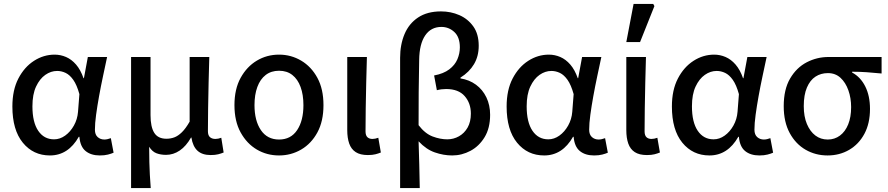

<svg xmlns="http://www.w3.org/2000/svg" viewBox="-20 -779 4518 977"><path d="M234 12Q149 12 96 -53Q43 -118 43 -237Q43 -321 73.5 -379.5Q104 -438 153 -469.5Q202 -501 258 -501Q288 -501 316 -489Q344 -477 367 -450.5Q390 -424 405 -381H407L427 -489H525Q515 -442 504 -390.5Q493 -339 484 -289Q475 -239 469 -195Q463 -151 463 -119Q463 -94 477 -81.5Q491 -69 511 -69Q519 -69 527.5 -71Q536 -73 544 -76L558 -2Q547 3 529.5 7.5Q512 12 488 12Q443 12 415.5 -10.5Q388 -33 384 -83H381Q327 12 234 12ZM255 -70Q285 -70 311.5 -89Q338 -108 356 -140Q374 -172 377 -210L384 -300Q371 -347 353 -372.5Q335 -398 314 -408Q293 -418 271 -418Q239 -418 210.5 -398Q182 -378 163.5 -338.5Q145 -299 145 -238Q145 -157 174.5 -113.5Q204 -70 255 -70Z M647 178V-489H746V-193Q746 -133 765 -103Q784 -73 827 -73Q848 -73 867 -80Q886 -87 905.5 -106Q925 -125 945 -160V-489H1045Q1043 -425 1041.5 -358Q1040 -291 1039 -228Q1038 -165 1038 -111Q1038 -90 1048.5 -81Q1059 -72 1076 -72Q1083 -72 1090.5 -73.5Q1098 -75 1106 -78L1118 -3Q1106 2 1090.5 6Q1075 10 1052 10Q1009 10 985 -12Q961 -34 954 -79H952Q927 -35 894.5 -13Q862 9 825 9Q798 9 776.5 1Q755 -7 739 -32Q739 13 740 46.5Q741 80 742.5 110.5Q744 141 747 178Z M1400 12Q1338 12 1287 -18Q1236 -48 1204.5 -105Q1173 -162 1173 -244Q1173 -326 1204.5 -383Q1236 -440 1287 -470.5Q1338 -501 1400 -501Q1461 -501 1512.5 -470.5Q1564 -440 1595 -383Q1626 -326 1626 -244Q1626 -162 1595 -105Q1564 -48 1512.5 -18Q1461 12 1400 12ZM1400 -69Q1460 -69 1492 -117Q1524 -165 1524 -244Q1524 -297 1509.5 -336.5Q1495 -376 1467.5 -397.5Q1440 -419 1400 -419Q1360 -419 1332 -397.5Q1304 -376 1289.5 -336.5Q1275 -297 1275 -244Q1275 -165 1307.5 -117Q1340 -69 1400 -69Z M1852 10Q1813 10 1790 -5Q1767 -20 1757 -48.5Q1747 -77 1747 -117V-489H1847Q1845 -425 1843.5 -358Q1842 -291 1841 -228Q1840 -165 1840 -111Q1840 -90 1849.5 -81Q1859 -72 1875 -72Q1882 -72 1889.5 -73.5Q1897 -75 1905 -78L1918 -3Q1906 2 1890.5 6Q1875 10 1852 10Z M2016 178V-485Q2016 -552 2038.5 -605.5Q2061 -659 2107.5 -690Q2154 -721 2224 -721Q2274 -721 2317.5 -702Q2361 -683 2388.5 -644.5Q2416 -606 2416 -546Q2416 -493 2392 -452.5Q2368 -412 2323 -384V-380Q2368 -373 2402 -348Q2436 -323 2455 -283.5Q2474 -244 2474 -195Q2474 -127 2446 -81Q2418 -35 2374 -11.5Q2330 12 2281 12Q2237 12 2192.5 -3.5Q2148 -19 2110 -60Q2112 0 2113.5 58.5Q2115 117 2116 178ZM2256 -70Q2288 -70 2315.5 -85.5Q2343 -101 2359.5 -130Q2376 -159 2376 -201Q2376 -254 2344.5 -290Q2313 -326 2250 -326Q2226 -326 2203 -320L2189 -395Q2237 -404 2266 -426Q2295 -448 2307.5 -477.5Q2320 -507 2320 -538Q2320 -590 2292 -616Q2264 -642 2226 -642Q2173 -642 2143.5 -598.5Q2114 -555 2113 -474Q2111 -390 2110.5 -308Q2110 -226 2110 -142Q2143 -99 2181.5 -84.5Q2220 -70 2256 -70Z M2749 12Q2664 12 2611 -53Q2558 -118 2558 -237Q2558 -321 2588.5 -379.5Q2619 -438 2668 -469.5Q2717 -501 2773 -501Q2803 -501 2831 -489Q2859 -477 2882 -450.5Q2905 -424 2920 -381H2922L2942 -489H3040Q3030 -442 3019 -390.5Q3008 -339 2999 -289Q2990 -239 2984 -195Q2978 -151 2978 -119Q2978 -94 2992 -81.5Q3006 -69 3026 -69Q3034 -69 3042.5 -71Q3051 -73 3059 -76L3073 -2Q3062 3 3044.5 7.5Q3027 12 3003 12Q2958 12 2930.5 -10.5Q2903 -33 2899 -83H2896Q2842 12 2749 12ZM2770 -70Q2800 -70 2826.5 -89Q2853 -108 2871 -140Q2889 -172 2892 -210L2899 -300Q2886 -347 2868 -372.5Q2850 -398 2829 -408Q2808 -418 2786 -418Q2754 -418 2725.5 -398Q2697 -378 2678.5 -338.5Q2660 -299 2660 -238Q2660 -157 2689.5 -113.5Q2719 -70 2770 -70Z M3272 10Q3233 10 3210 -5Q3187 -20 3177 -48.5Q3167 -77 3167 -117V-489H3267Q3265 -425 3263.5 -358Q3262 -291 3261 -228Q3260 -165 3260 -111Q3260 -90 3269.5 -81Q3279 -72 3295 -72Q3302 -72 3309.5 -73.5Q3317 -75 3325 -78L3338 -3Q3326 2 3310.5 6Q3295 10 3272 10ZM3167 -565 3204 -759H3304L3310 -748L3237 -565Z M3590 12Q3505 12 3452 -53Q3399 -118 3399 -237Q3399 -321 3429.5 -379.5Q3460 -438 3509 -469.5Q3558 -501 3614 -501Q3644 -501 3672 -489Q3700 -477 3723 -450.5Q3746 -424 3761 -381H3763L3783 -489H3881Q3871 -442 3860 -390.5Q3849 -339 3840 -289Q3831 -239 3825 -195Q3819 -151 3819 -119Q3819 -94 3833 -81.5Q3847 -69 3867 -69Q3875 -69 3883.5 -71Q3892 -73 3900 -76L3914 -2Q3903 3 3885.5 7.5Q3868 12 3844 12Q3799 12 3771.5 -10.5Q3744 -33 3740 -83H3737Q3683 12 3590 12ZM3611 -70Q3641 -70 3667.5 -89Q3694 -108 3712 -140Q3730 -172 3733 -210L3740 -300Q3727 -347 3709 -372.5Q3691 -398 3670 -408Q3649 -418 3627 -418Q3595 -418 3566.5 -398Q3538 -378 3519.5 -338.5Q3501 -299 3501 -238Q3501 -157 3530.5 -113.5Q3560 -70 3611 -70Z M4191 12Q4130 12 4079.5 -17Q4029 -46 3998.5 -102Q3968 -158 3968 -239Q3968 -324 4000.5 -379.5Q4033 -435 4085 -462Q4137 -489 4196 -489H4466V-405Q4425 -409 4390.5 -411.5Q4356 -414 4316 -414V-410Q4359 -387 4383 -339Q4407 -291 4407 -225Q4407 -151 4378.5 -98Q4350 -45 4301 -16.5Q4252 12 4191 12ZM4192 -69Q4227 -69 4254 -89Q4281 -109 4296 -146Q4311 -183 4311 -234Q4311 -280 4297 -319.5Q4283 -359 4257 -383Q4231 -407 4193 -407Q4157 -407 4129.5 -389Q4102 -371 4086 -333.5Q4070 -296 4070 -239Q4070 -186 4086 -148Q4102 -110 4129 -89.5Q4156 -69 4192 -69Z"/></svg>

Font: Source Sans 3 Medium
Style: Regular
Weight: 500
Designer: Paul D. Hunt
Foundry: Adobe
Version: Version 3.052;hotconv 1.1.0;makeotfexe 2.6.0